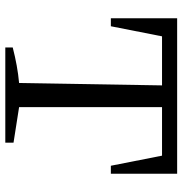

<svg xmlns="http://www.w3.org/2000/svg" viewBox="-2 -686 688 724"><g transform="rotate(90 342.0 -324.0)"><path d="M635 -648V-398H605L567 -591H384V-52L518 -31V0H159V-28Q194 -37 227 -43Q260 -49 293 -52L302 -591H117L79 -398H49V-648Z"/></g></svg>

Font: Piazzolla SC
Style: Regular
Weight: 400
Designer: Juan Pablo del Peral
Foundry: Huerta Tipografica
Version: Version 1.330